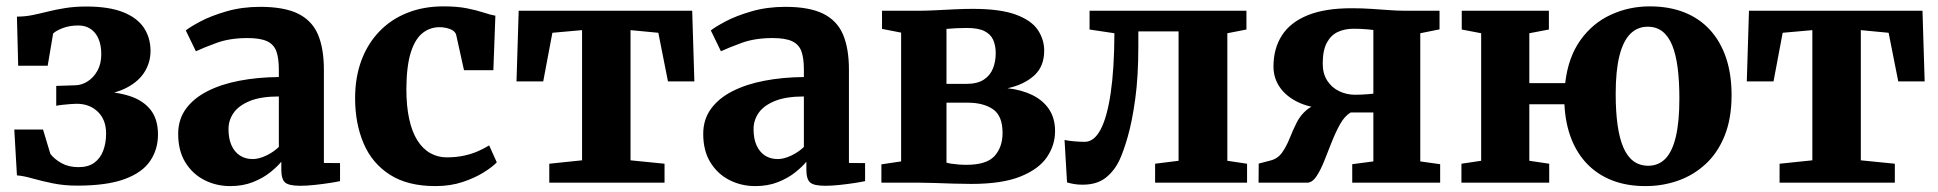

<svg xmlns="http://www.w3.org/2000/svg" viewBox="-20 -588 6237 618"><path d="M228.5 9.5Q186 9.5 149.5 2Q113 -5.5 84 -13.8Q55 -22 34.5 -23.5L26 -171H118.5L142 -93Q154.5 -76 177.8 -63Q201 -50 232.5 -50Q264 -50 283.5 -64.2Q303 -78.5 312.2 -103Q321.5 -127.5 321.5 -158Q321.5 -202.5 295 -228.2Q268.5 -254 226.5 -254Q220 -254 206.5 -253Q193 -252 180 -250.5Q167 -249 161 -247.5V-311.5L222.5 -313.5Q243 -314 262 -326Q281 -338 293.5 -360.2Q306 -382.5 306 -413.5Q306 -442.5 297 -463.2Q288 -484 271.5 -495Q255 -506 232.5 -506Q203 -506 181 -497.2Q159 -488.5 151 -480L133.5 -376.5H38.5L34.5 -534.5Q60.5 -534.5 84.8 -539.5Q109 -544.5 135 -551Q161 -557.5 191 -562.2Q221 -567 258 -567Q330 -567 375.8 -549Q421.5 -531 443 -498.8Q464.5 -466.5 464.5 -424Q464.5 -388 446 -357.5Q427.5 -327 389.8 -306.8Q352 -286.5 294.5 -280V-294Q353.5 -293 397 -279Q440.5 -265 464.5 -234.8Q488.5 -204.5 488.5 -155Q488.5 -107 463.2 -69.8Q438 -32.5 381 -11.5Q324 9.5 228.5 9.5Z M721 11Q676 11 637.8 -8.5Q599.5 -28 576.5 -65.5Q553.5 -103 553.5 -157Q553.5 -203.5 578.5 -237.8Q603.5 -272 647.8 -294.5Q692 -317 750.8 -328.2Q809.5 -339.5 877.5 -340V-364Q877.5 -400 869.8 -422.2Q862 -444.5 840.2 -455Q818.5 -465.5 776.5 -465.5Q719.5 -465.5 676.8 -449.8Q634 -434 610.5 -423L578 -490Q590.5 -500.5 624.8 -518.8Q659 -537 709 -551.5Q759 -566 817.5 -566Q895 -566 939.8 -543.8Q984.5 -521.5 1003.5 -476.8Q1022.5 -432 1022.5 -363.5V-63.5L1074.5 -63V-5Q1063.5 -2.5 1041 1Q1018.5 4.5 993 7.2Q967.5 10 946.5 10Q910 10 897.8 -0.5Q885.5 -11 885.5 -42V-67.5Q873 -52 850 -33.5Q827 -15 794.5 -2Q762 11 721 11ZM793.5 -76Q813 -76 836.8 -87.2Q860.5 -98.5 877.5 -115V-277.5Q819.5 -277.5 783.8 -262.8Q748 -248 731.8 -224.5Q715.5 -201 715.5 -172.5Q715.5 -141.5 725.2 -120Q735 -98.5 752.5 -87.2Q770 -76 793.5 -76Z M1381.5 11Q1292 11 1234.8 -25.8Q1177.5 -62.5 1150.2 -126.8Q1123 -191 1123 -272Q1123 -338.5 1143 -392.8Q1163 -447 1200.5 -486.2Q1238 -525.5 1290.5 -546.5Q1343 -567.5 1407.5 -567.5Q1452 -567.5 1483.2 -561.2Q1514.5 -555 1536.8 -547.5Q1559 -540 1574.5 -537.5L1568 -362H1473.5L1448.5 -475Q1446.5 -484 1437.5 -489.8Q1428.5 -495.5 1417 -498Q1405.5 -500.5 1395 -500.5Q1364 -500.5 1340 -481.5Q1316 -462.5 1302.2 -419Q1288.5 -375.5 1288 -302Q1288 -247 1297 -205.5Q1306 -164 1323.2 -136.5Q1340.5 -109 1364.8 -95.2Q1389 -81.5 1418 -81.5Q1448.5 -81.5 1473.5 -87Q1498.5 -92.5 1519 -101.5Q1539.5 -110.5 1554.5 -120L1579 -65.5Q1566 -51.5 1537.5 -33.5Q1509 -15.5 1469.2 -2.2Q1429.5 11 1381.5 11Z M1748 0V-61L1853.5 -72V-491L1758 -482.5L1728.5 -326H1642.5L1649.5 -553.5H2208L2215 -326H2130L2099 -482.5L2009.5 -491V-72L2119 -61V0Z M2411 11Q2366 11 2327.8 -8.5Q2289.5 -28 2266.5 -65.5Q2243.5 -103 2243.5 -157Q2243.5 -203.5 2268.5 -237.8Q2293.5 -272 2337.8 -294.5Q2382 -317 2440.8 -328.2Q2499.5 -339.5 2567.5 -340V-364Q2567.5 -400 2559.8 -422.2Q2552 -444.5 2530.2 -455Q2508.5 -465.5 2466.5 -465.5Q2409.5 -465.5 2366.8 -449.8Q2324 -434 2300.5 -423L2268 -490Q2280.5 -500.5 2314.8 -518.8Q2349 -537 2399 -551.5Q2449 -566 2507.5 -566Q2585 -566 2629.8 -543.8Q2674.5 -521.5 2693.5 -476.8Q2712.5 -432 2712.5 -363.5V-63.5L2764.5 -63V-5Q2753.5 -2.5 2731 1Q2708.5 4.5 2683 7.2Q2657.5 10 2636.5 10Q2600 10 2587.8 -0.5Q2575.5 -11 2575.5 -42V-67.5Q2563 -52 2540 -33.5Q2517 -15 2484.5 -2Q2452 11 2411 11ZM2483.5 -76Q2503 -76 2526.8 -87.2Q2550.5 -98.5 2567.5 -115V-277.5Q2509.5 -277.5 2473.8 -262.8Q2438 -248 2421.8 -224.5Q2405.5 -201 2405.5 -172.5Q2405.5 -141.5 2415.2 -120Q2425 -98.5 2442.5 -87.2Q2460 -76 2483.5 -76Z M3106.5 4Q3079 4 3048.5 3Q3018 2 2989.5 1Q2961 0 2939.5 0H2817V-59L2880.5 -68.5V-483L2819 -495V-553.5H2944Q2962.5 -553.5 2991.8 -555Q3021 -556.5 3053 -558Q3085 -559.5 3110.5 -559.5Q3200 -559.5 3250.2 -540.8Q3300.5 -522 3320.8 -491.2Q3341 -460.5 3341 -425Q3341 -373.5 3308 -344.2Q3275 -315 3223 -304Q3268 -299 3302.5 -282.2Q3337 -265.5 3356.5 -236.5Q3376 -207.5 3376 -166Q3376 -121 3349.8 -82.2Q3323.5 -43.5 3264.5 -19.8Q3205.5 4 3106.5 4ZM3090.5 -57.5Q3156 -57.5 3181.5 -86.2Q3207 -115 3207 -160Q3207 -215.5 3176 -236.5Q3145 -257.5 3095 -257.5H3026.5V-64.5Q3033 -62.5 3043 -61Q3053 -59.5 3065.2 -58.5Q3077.5 -57.5 3090.5 -57.5ZM3026.5 -318H3090Q3126 -318 3146.8 -331.8Q3167.5 -345.5 3176.2 -368Q3185 -390.5 3185 -416.5Q3185 -441.5 3176.8 -459.8Q3168.5 -478 3148.5 -488Q3128.5 -498 3092 -498Q3075 -498 3058.2 -497.2Q3041.5 -496.5 3026.5 -495Z M3464 6.5Q3449 6.5 3436.2 4.2Q3423.5 2 3414.5 -1L3406.5 -137.5Q3417 -135 3436.5 -133.2Q3456 -131.5 3471.5 -131.5Q3501.5 -131.5 3522.5 -171Q3543.5 -210.5 3555 -288.2Q3566.5 -366 3567 -481L3487 -493V-553.5H3992V-493L3930.5 -481V-70.5L3994 -61V0H3698V-61L3773.5 -70.5V-487H3644V-439Q3644 -341 3634 -269Q3624 -197 3610 -148.2Q3596 -99.5 3583 -72Q3566.5 -37.5 3538.5 -15.5Q3510.5 6.5 3464 6.5Z M4031 0 4031.5 -61.5 4070 -71.5Q4093 -77.5 4106.8 -97Q4120.5 -116.5 4130.8 -142.2Q4141 -168 4153.5 -193Q4166 -218 4186.8 -235Q4207.5 -252 4242 -254.5L4243 -238.5Q4192.5 -242 4155.8 -260.2Q4119 -278.5 4099 -307.8Q4079 -337 4079 -374Q4079 -431.5 4106 -473.8Q4133 -516 4188.8 -538.8Q4244.5 -561.5 4330.5 -561.5Q4363 -561.5 4393.5 -559.5Q4424 -557.5 4451 -555.5Q4478 -553.5 4498 -553.5H4613.5V-493.5L4551.5 -481V-68.5L4615.5 -59.5V0H4332.5V-59.5L4400.5 -68.5V-226H4327.5Q4308 -214.5 4293.5 -188.5Q4279 -162.5 4266.5 -130.8Q4254 -99 4242.2 -69.5Q4230.5 -40 4217.2 -20.2Q4204 -0.5 4188 0ZM4341.5 -283Q4351 -283 4362 -283.5Q4373 -284 4383.2 -284.8Q4393.5 -285.5 4400.5 -286.5V-491.5Q4392.5 -492.5 4382.2 -493.5Q4372 -494.5 4360 -495Q4348 -495.5 4336.5 -495.5Q4308.5 -495.5 4286.2 -485.2Q4264 -475 4250.8 -450.5Q4237.5 -426 4237.5 -383Q4237.5 -351 4252 -328.5Q4266.5 -306 4290.5 -294.5Q4314.5 -283 4341.5 -283Z M5276.5 11Q5217 11 5170.2 -7Q5123.5 -25 5090 -59Q5056.5 -93 5037.5 -141.8Q5018.5 -190.5 5015.5 -252.5H4902.5V-70.5L4966.5 -61V0H4684V-61L4747.5 -70.5V-481L4685 -493V-553.5H4965.5V-493L4902.5 -481V-320.5H5018Q5027.5 -403.5 5066.8 -458.5Q5106 -513.5 5164.8 -540.5Q5223.5 -567.5 5290 -567.5Q5352.5 -567.5 5401.2 -548.2Q5450 -529 5484 -491.8Q5518 -454.5 5535.8 -401.8Q5553.5 -349 5553.5 -282Q5553.5 -206.5 5531.2 -151.2Q5509 -96 5470 -60Q5431 -24 5381.2 -6.5Q5331.5 11 5276.5 11ZM5285.5 -54.5Q5318.5 -54.5 5340.8 -77.5Q5363 -100.5 5374.2 -148.5Q5385.5 -196.5 5385.5 -271Q5385.5 -326.5 5380 -369.5Q5374.5 -412.5 5362.5 -442Q5350.5 -471.5 5331 -486.8Q5311.5 -502 5283.5 -502Q5250.5 -502 5227.5 -479Q5204.5 -456 5192.5 -408.2Q5180.5 -360.5 5180.5 -285.5Q5180.5 -229.5 5186.5 -186.2Q5192.5 -143 5205 -113.8Q5217.5 -84.5 5237.5 -69.5Q5257.5 -54.5 5285.5 -54.5Z M5708 0V-61L5813.5 -72V-491L5718 -482.5L5688.5 -326H5602.5L5609.5 -553.5H6168L6175 -326H6090L6059 -482.5L5969.5 -491V-72L6079 -61V0Z"/></svg>

Font: Merriweather 24pt ExtraBold
Style: Regular
Weight: 800
Version: Version 2.100